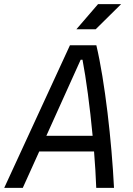

<svg xmlns="http://www.w3.org/2000/svg" viewBox="-40 -914 645 934"><path d="M-19.5 0H70.8L150.9 -177.2H417.5C422.4 -115.7 426.3 -55.2 428.2 0H514.6C503.4 -226.6 470.2 -519 428.7 -693.8H300.3ZM185.5 -253.4 352.5 -623.5H361.3C378.9 -531.7 397.5 -393.6 410.6 -253.4ZM331.5 -771.5H425.3L549.3 -894H437Z"/></svg>

Font: Cascadia Code PL SemiLight
Style: Italic
Weight: 350
Italic angle: -10°
Monospace: yes
Designer: Aaron Bell
Foundry: Saja Typeworks
Version: Version 2404.023